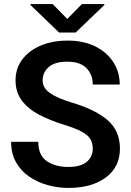

<svg xmlns="http://www.w3.org/2000/svg" viewBox="-20 -922 650 952"><path d="M439.9 -184.6Q439.9 -211.9 428.5 -231.9Q417 -252 385.5 -269Q354 -286.1 293.9 -304.7Q227.5 -325.2 173.8 -353.3Q120.1 -381.3 88.6 -422.9Q57.1 -464.4 57.1 -523.9Q57.1 -582.5 90.1 -626.7Q123 -670.9 181.4 -695.8Q239.7 -720.7 315.4 -720.7Q394.5 -720.7 452.4 -691.9Q510.3 -663.1 542 -613.8Q573.7 -564.5 573.7 -502.9H439.9Q439.9 -552.2 408.7 -584.2Q377.4 -616.2 313.5 -616.2Q252 -616.2 221.7 -589.6Q191.4 -563 191.4 -523.9Q191.4 -485.8 228.3 -460.2Q265.1 -434.6 338.9 -412.6Q455.6 -377.4 515.1 -324.7Q574.7 -272 574.7 -185.5Q574.7 -94.2 504.9 -42.2Q435.1 9.8 318.8 9.8Q267.1 9.8 216.6 -4.2Q166 -18.1 125 -46.1Q84 -74.2 59.6 -117.2Q35.2 -160.2 35.2 -218.8H169.9Q169.9 -151.4 212.4 -122.8Q254.9 -94.2 318.8 -94.2Q379.9 -94.2 409.9 -119.4Q439.9 -144.5 439.9 -184.6ZM241.2 -901.9 313.5 -828.1 386.2 -901.9H497.1V-897L355 -760.7H272.9L130.9 -897.5V-901.9Z"/></svg>

Font: Vazirmatn RD UI FD SemiBold
Style: Regular
Weight: 600
Designer: Saber Rastikerdar
Foundry: Saber Rastikerdar
Version: Version 33.003